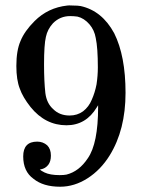

<svg xmlns="http://www.w3.org/2000/svg" viewBox="-20 -686 540 728"><path d="M163 -61Q152 -47 135 -44L131 -43Q133 -41 138 -38Q147 -33 149 -32Q170 -22 206 -22Q222 -22 232 -24Q280 -36 313 -86Q352 -142 352 -280V-287L347 -279Q306 -211 232 -211Q152 -211 96 -280Q66 -318 55 -350Q42 -383 42 -436Q42 -495 58 -531Q73 -568 111 -606Q162 -657 235 -665Q239 -666 257 -665Q276 -665 286 -663Q367 -645 413 -560Q456 -474 456 -334Q456 -194 396 -97Q362 -42 312 -10Q262 22 208 22Q144 22 107 -8Q68 -36 68 -93Q68 -149 121 -149Q143 -149 159 -135Q173 -121 173 -96Q173 -74 163 -61ZM246 -625Q208 -625 181 -598Q160 -575 154 -546Q147 -517 147 -441Q147 -378 152 -333Q157 -294 182 -272Q206 -248 244 -248Q273 -248 295 -264Q317 -281 328 -308Q340 -335 346 -366Q351 -399 351 -430Q351 -505 343 -542Q338 -572 319 -594Q299 -617 274 -623Q260 -625 246 -625Z"/></svg>

Font: KaTeX_Main
Style: Regular
Weight: 400
Version: Version